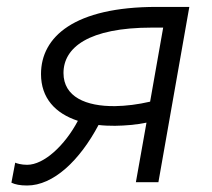

<svg xmlns="http://www.w3.org/2000/svg" viewBox="-20 -538 626 567"><path d="M319.8 -166.5C351.1 -167 380.4 -169.4 412.6 -175.8L381.3 0H447.8L539.1 -517.6H442.9C199.2 -517.6 101.1 -429.2 101.1 -319.3C101.1 -248.5 143.1 -203.1 210 -181.2C171.4 -108.4 109.9 -51.3 60.1 -51.3C42.5 -51.3 28.8 -55.7 24.9 -57.6L13.7 1.5C24.9 6.8 39.1 9.8 60.1 9.8C137.7 9.8 215.3 -64 271 -168.9C286.6 -167 302.7 -166.5 319.8 -166.5ZM423.3 -237.8C387.7 -229.5 352.5 -225.1 319.8 -224.6C233.9 -223.6 167.5 -252 167.5 -322.3C167.5 -397.5 241.2 -456.5 429.2 -456.5H461.9Z"/></svg>

Font: Cascadia Code NF Light
Style: Italic
Weight: 300
Italic angle: -10°
Monospace: yes
Designer: Aaron Bell
Foundry: Saja Typeworks
Version: Version 2404.023